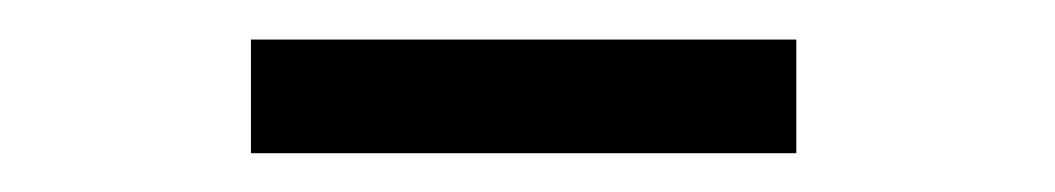

<svg xmlns="http://www.w3.org/2000/svg" viewBox="-20 -747 544 99"><path d="M390.6 -726.6V-668H109.4V-726.6Z"/></svg>

Font: 和音 by 宁静之雨，公众号njzyshare
Style: Regular
Weight: 400
Designer: Steve Matteson
Foundry: Ascender Corporation
Version: Version 6.00;June 8, 2018;FontCreator 11.0.0.2388 32-bit